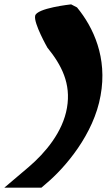

<svg xmlns="http://www.w3.org/2000/svg" viewBox="-50 -830 489 880"><path d="M-30 30H140L162 11C249 -62 380 -215 411 -392C443 -566 378 -705 303 -796L276 -810C276 -810 116 -793 111 -757C104 -723 167 -612 167 -612C233 -531 276 -446 257 -336C238 -225 158 -130 82 -65Z"/></svg>

Font: Ember
Style: Ita
Weight: 400
Designer: Stig
Foundry: Cannot Into Space Fonts
Version: Version 0.127